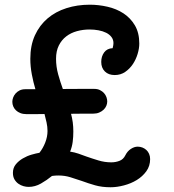

<svg xmlns="http://www.w3.org/2000/svg" viewBox="-20 -787 736 813"><path d="M34.7 -55.2Q34.7 -76.2 46.9 -91.1Q59.1 -106 76.7 -116.2Q94.2 -126.5 113.5 -132.1Q132.8 -137.7 147 -140.1Q162.1 -159.2 171.6 -183.6Q181.2 -208 181.2 -232.4Q181.2 -250 177.2 -268.3Q173.3 -286.6 168.5 -304.2Q147.9 -303.7 130.1 -303.7Q112.3 -303.7 92.3 -303.7Q77.6 -303.7 66.4 -308.1Q55.2 -312.5 47.6 -319.8Q40 -327.1 36.1 -336.4Q32.2 -345.7 32.2 -356Q32.2 -364.3 35.6 -373.8Q39.1 -383.3 45.9 -391.1Q52.7 -398.9 63 -404.1Q73.2 -409.2 87.4 -409.2H129.9Q121.1 -438.5 114.7 -472.2Q108.4 -505.9 108.4 -538.1Q108.4 -594.7 127.9 -637.5Q147.5 -680.2 181.4 -709Q215.3 -737.8 261.2 -752.4Q307.1 -767.1 359.9 -767.1Q397.5 -767.1 435.1 -758.5Q472.7 -750 502.7 -730.5Q532.7 -710.9 551.3 -679.4Q569.8 -647.9 569.8 -602.5Q569.8 -582 562.7 -558.6Q555.7 -535.2 542.5 -515.4Q529.3 -495.6 510 -482.4Q490.7 -469.2 465.8 -469.2Q439.5 -469.2 424.1 -484.4Q408.7 -499.5 408.7 -524.9Q408.7 -548.3 421.1 -565.2Q433.6 -582 457 -583Q459 -589.8 459.7 -595.9Q460.4 -602.1 460.4 -604.5Q460.4 -619.1 452.1 -630.1Q443.8 -641.1 429.7 -648.2Q415.5 -655.3 397.2 -658.7Q378.9 -662.1 359.4 -662.1Q331.5 -662.1 305.7 -655Q279.8 -647.9 260.3 -632.8Q240.7 -617.7 229 -594.2Q217.3 -570.8 217.3 -538.1Q217.3 -504.9 226.3 -472.2Q235.4 -439.5 246.1 -410.2Q280.3 -410.6 314.5 -410.6Q348.6 -410.6 379.4 -410.6Q393.1 -410.6 403.3 -405.5Q413.6 -400.4 420.4 -392.8Q427.2 -385.3 430.7 -375.7Q434.1 -366.2 434.1 -357.4Q434.1 -348.1 430.2 -338.9Q426.3 -329.6 418.5 -322.3Q410.6 -314.9 399.7 -310.3Q388.7 -305.7 374 -305.7Q358.4 -305.7 347.9 -305.7Q337.4 -305.7 327.4 -305.7Q317.4 -305.7 306.6 -305.4Q295.9 -305.2 280.8 -305.2Q285.6 -287.1 288.1 -268.8Q290.5 -250.5 290.5 -230Q290.5 -207 287.8 -186.3Q285.2 -165.5 276.9 -145Q295.4 -142.1 312 -136.5Q328.6 -130.9 345.2 -124.5Q370.1 -115.7 396.7 -107.7Q423.3 -99.6 451.2 -99.6Q469.7 -99.6 486.1 -106Q502.4 -112.3 510.7 -129.4Q519.5 -147 534.2 -156.5Q548.8 -166 563 -166Q573.2 -166 582.8 -162.4Q592.3 -158.7 599.6 -152.1Q606.9 -145.5 611.3 -135.5Q615.7 -125.5 615.7 -113.3Q615.7 -84 599.6 -61.8Q583.5 -39.6 559.1 -24.7Q534.7 -9.8 504.9 -2Q475.1 5.9 448.2 5.9Q411.6 5.9 382.6 -2.4Q353.5 -10.7 327.1 -20.5Q302.2 -28.8 278.3 -36.4Q254.4 -43.9 227.1 -43.9Q221.7 -43.9 214.4 -43.5Q207 -43 200.2 -42Q178.2 -23.9 153.3 -9.8Q128.4 4.4 101.1 4.4Q90.8 4.4 79.3 1.2Q67.9 -2 57.9 -9Q47.9 -16.1 41.3 -27.3Q34.7 -38.6 34.7 -55.2Z"/></svg>

Font: Autour One
Style: Regular
Weight: 400
Version: Version 1.007; ttfautohint (v0.92) -l 24 -r 24 -G 200 -x 7 -